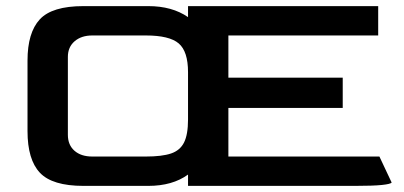

<svg xmlns="http://www.w3.org/2000/svg" viewBox="-20 -608 1321 628"><path d="M1261 -11Q1258 -6 1229 -3Q1200 0 1141 0H595V-37Q544 0 465 0H253Q151 0 110.5 -43Q70 -86 70 -179V-410Q70 -501 110 -544.5Q150 -588 253 -588H465Q543 -588 595 -552V-588H1217V-492H727V-354H1101V-255H727V-96H1221ZM595 -217V-372Q595 -440 564.5 -466Q534 -492 457 -492H282Q246 -492 224 -473Q202 -454 202 -422V-167Q202 -134 223.5 -115Q245 -96 282 -96H457Q510 -96 539.5 -106Q569 -116 582 -142Q595 -168 595 -217Z"/></svg>

Font: Gold
Style: Regular
Weight: 400
Designer: jaiki
Version: Version 1.000